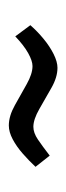

<svg xmlns="http://www.w3.org/2000/svg" viewBox="126 -640 153 446"><g transform="rotate(90 203.0 -417.5)"><path d="M272 -361Q250 -361 225 -375Q200 -389 176 -402.5Q152 -416 134 -416Q122 -416 104 -406Q86 -396 65 -376L39 -411Q53 -427 70.5 -441.5Q88 -456 106 -465Q124 -474 138 -474Q160 -474 184.5 -460Q209 -446 233.5 -432Q258 -418 275 -418Q289 -418 304.5 -428.5Q320 -439 342 -456L368 -423Q354 -408 337.5 -393.5Q321 -379 304 -370Q287 -361 272 -361Z"/></g></svg>

Font: Oswald Light
Style: Regular
Weight: 300
Designer: Vernon Adams
Foundry: Vernon Adams
Version: Version 4.103;gftools[0.9.33.dev8+g029e19f]